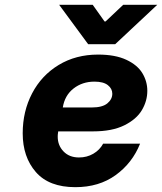

<svg xmlns="http://www.w3.org/2000/svg" viewBox="-20 -774 671 795"><path d="M74 -222Q74 -313 113 -387.5Q152 -462 223 -505Q294 -548 386 -548Q457 -548 503 -526.5Q549 -505 569.5 -471Q590 -437 590 -398Q590 -356 567.5 -318Q545 -280 494.5 -255Q444 -230 365 -230H221L220 -222Q219 -217 219 -208Q219 -172 243 -147Q267 -122 307 -122Q340 -122 366.5 -137.5Q393 -153 407 -179H560Q528 -99 459 -49Q390 1 292 1Q183 1 128.5 -61.5Q74 -124 74 -222ZM360 -329Q404 -329 424.5 -346Q445 -363 445 -386Q445 -407 426.5 -421.5Q408 -436 371 -436Q321 -436 284.5 -407.5Q248 -379 240 -329ZM364 -754 413 -685H417L490 -754H631L457 -591H345L225 -754Z"/></svg>

Font: Be Vietnam ExtraBold
Style: Italic
Weight: 800
Italic angle: -9.778°
Designer: Gabriel Lam
Foundry: TypeRant
Version: Version 3.000